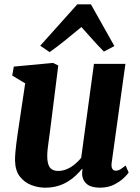

<svg xmlns="http://www.w3.org/2000/svg" viewBox="-20 -858 648 888"><path d="M188 10Q157 10 125.5 -1.8Q94 -13.5 72.2 -41Q50.5 -68.5 49.5 -116Q49.5 -133.5 51.2 -154.2Q53 -175 56 -198.2Q59 -221.5 62.5 -245.5Q66 -269.5 69.5 -292L96.5 -472.5L36.5 -508.5L44 -550L225.5 -567L249.5 -555L216 -288.5Q213.5 -267 210.5 -245.2Q207.5 -223.5 204.8 -203.5Q202 -183.5 200.2 -166.5Q198.5 -149.5 198.5 -137.5Q198.5 -112 204 -96.5Q209.5 -81 220.8 -74.2Q232 -67.5 249 -67.5Q270 -67.5 289.8 -76Q309.5 -84.5 326.2 -98.5Q343 -112.5 355.5 -128L414.5 -562.5H560L496.5 -105.5Q494 -86 499.5 -77.2Q505 -68.5 515.5 -68.5Q524.5 -68.5 533.8 -73.2Q543 -78 561 -92.5L575 -60Q570 -51.5 552.5 -34.8Q535 -18 507.2 -4Q479.5 10 442.5 10Q404 10 384.2 -4.8Q364.5 -19.5 360.5 -44.5Q360 -47 359.8 -50.8Q359.5 -54.5 359.8 -58.8Q360 -63 360.5 -67.5Q361 -72 361.5 -76L359.5 -77Q346.5 -61.5 330.2 -46Q314 -30.5 293 -17.8Q272 -5 246 2.5Q220 10 188 10ZM209.5 -617 166 -646.5 337.5 -838H400.5L509 -645L460.5 -619.5Q434.5 -645.5 408.5 -674.8Q382.5 -704 356.5 -733Q320.5 -703.5 283.5 -673.2Q246.5 -643 209.5 -617Z"/></svg>

Font: Merriweather 20pt ExtraBold
Style: Italic
Weight: 800
Italic angle: -7.8°
Version: Version 2.101